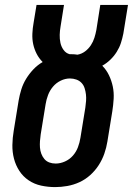

<svg xmlns="http://www.w3.org/2000/svg" viewBox="-20 -755 542 783"><path d="M205 8Q176 8 148 2Q120 -4 97 -19.5Q74 -35 59 -58Q44 -81 37 -108Q30 -135 30.5 -164Q31 -193 36 -222L56 -345Q60 -368 67 -390.5Q74 -413 86.5 -433.5Q99 -454 116 -472Q133 -490 154 -502Q139 -517 129.5 -535.5Q120 -554 115.5 -574.5Q111 -595 112 -617.5Q113 -640 117 -662L129 -735H241L227 -647Q224 -630 223.5 -613Q223 -596 226.5 -580Q230 -564 239.5 -551Q249 -538 264 -534Q266 -534 267 -534Q268 -534 270 -534Q277 -534 283.5 -533.5Q290 -533 296 -532Q313 -535 327 -545.5Q341 -556 350.5 -570.5Q360 -585 365 -601Q370 -617 373 -633L389 -735H502L483 -618Q479 -598 473 -579.5Q467 -561 456 -543.5Q445 -526 430 -511.5Q415 -497 397 -487Q414 -470 424.5 -448Q435 -426 440 -402Q445 -378 443.5 -352Q442 -326 438 -301L418 -178Q414 -153 405.5 -128.5Q397 -104 382.5 -81.5Q368 -59 348 -41Q328 -23 304 -12Q280 -1 254.5 3.5Q229 8 205 8ZM207 -88Q226 -88 245 -96.5Q264 -105 277.5 -120.5Q291 -136 298 -155Q305 -174 308 -193L328 -316Q330 -330 331 -343.5Q332 -357 330.5 -370Q329 -383 325 -395.5Q321 -408 312.5 -417Q304 -426 291.5 -430.5Q279 -435 265 -435Q246 -435 227.5 -426Q209 -417 196 -401.5Q183 -386 176 -367.5Q169 -349 166 -330L146 -207Q144 -193 143 -179.5Q142 -166 143 -153Q144 -140 148.5 -128Q153 -116 161 -106.5Q169 -97 181 -92.5Q193 -88 207 -88Z"/></svg>

Font: Iosevka Slab Oblique
Style: Bold
Weight: 700
Italic angle: -9°
Monospace: yes
Designer: Belleve Invis
Foundry: Belleve Invis
Version: Version 11.1.1; ttfautohint (v1.8.3)